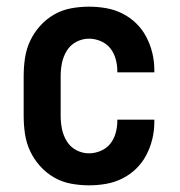

<svg xmlns="http://www.w3.org/2000/svg" viewBox="-20 -548 540 576"><path d="M247 8Q220 8 193 3Q166 -2 142.5 -15.5Q119 -29 100.5 -49.5Q82 -70 70.5 -94.5Q59 -119 55 -146Q51 -173 51 -200V-320Q51 -347 55 -374Q59 -401 70.5 -425.5Q82 -450 100.5 -470.5Q119 -491 142.5 -504.5Q166 -518 193 -523Q220 -528 247 -528Q273 -528 298.5 -523.5Q324 -519 347 -507.5Q370 -496 388.5 -478Q407 -460 419 -437Q431 -414 437 -389Q443 -364 443 -338V-331H332V-334Q332 -353 327 -371Q322 -389 311 -403Q300 -417 282.5 -424.5Q265 -432 247 -432Q227 -432 209 -422.5Q191 -413 180.5 -396Q170 -379 166 -359.5Q162 -340 162 -320V-200Q162 -180 166 -160.5Q170 -141 180.5 -124Q191 -107 209 -97.5Q227 -88 247 -88Q265 -88 282.5 -95.5Q300 -103 311 -117Q322 -131 327 -149Q332 -167 332 -186V-189H443V-182Q443 -156 437 -131Q431 -106 419 -83Q407 -60 388.5 -42Q370 -24 347 -12.5Q324 -1 298.5 3.5Q273 8 247 8Z"/></svg>

Font: Moesevka
Style: Bold
Weight: 700
Monospace: yes
Designer: Belleve Invis
Foundry: Belleve Invis
Version: Version 32.5.0; ttfautohint (v1.8.4)